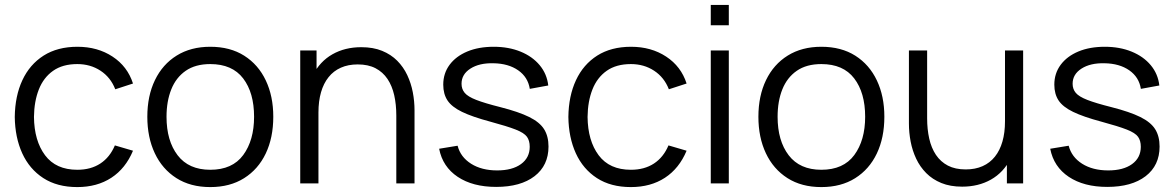

<svg xmlns="http://www.w3.org/2000/svg" viewBox="-20 -745 4772 780"><path d="M294 15Q212.3 15 156 -21.5Q99.7 -58 70.3 -122.3Q41 -186.7 40 -270Q41 -355 70.9 -419.2Q100.8 -483.3 157.3 -519.2Q213.8 -555 294.7 -555Q376.5 -555 437.2 -515.1Q498 -475.2 520.3 -405.7L448.3 -382.3Q429.3 -431 388.2 -457.8Q347.2 -484.7 294 -484.7Q234.3 -484.7 195.5 -457.2Q156.7 -429.8 137.7 -381.4Q118.7 -333 118 -270Q119 -173.2 163.1 -114.2Q207.2 -55.3 294 -55.3Q349 -55.3 387.7 -80.7Q426.3 -106 446.7 -154.3L520.3 -132.7Q490.3 -60.7 432.3 -22.8Q374.3 15 294 15Z M834.2 15Q753.7 15 696.5 -21.5Q639.3 -58 608.9 -122.4Q578.5 -186.8 578.5 -270.7Q578.5 -355.5 609.5 -419.6Q640.5 -483.7 697.8 -519.3Q755.2 -555 834.2 -555Q915 -555 972.2 -518.7Q1029.5 -482.3 1059.8 -418.2Q1090.2 -354.2 1090.2 -270.7Q1090.2 -185.7 1059.6 -121.4Q1029 -57.2 971.6 -21.1Q914.2 15 834.2 15ZM834.2 -55.3Q924 -55.3 968.1 -115.2Q1012.2 -175.2 1012.2 -270.7Q1012.2 -368.3 967.8 -426.5Q923.3 -484.7 834.2 -484.7Q773.7 -484.7 734.3 -457.3Q695 -430 675.8 -381.8Q656.5 -333.7 656.5 -270.7Q656.5 -173.2 701.6 -114.2Q746.7 -55.3 834.2 -55.3Z M1664 0H1590V-275.7Q1590 -320.5 1581.5 -358.2Q1573 -396 1554.2 -424.2Q1535.3 -452.3 1505.6 -467.8Q1475.8 -483.3 1433.3 -483.3Q1394.5 -483.3 1364.7 -470Q1334.8 -456.7 1314.7 -431.4Q1294.5 -406.2 1284.1 -370Q1273.7 -333.8 1273.7 -288L1221.7 -299.7Q1221.7 -382.7 1250.7 -439.2Q1279.7 -495.7 1330.6 -524.5Q1381.5 -553.3 1447.7 -553.3Q1496.2 -553.3 1532.3 -538.5Q1568.5 -523.7 1593.8 -498.2Q1619 -472.7 1634.5 -439.8Q1650 -406.8 1657 -370.2Q1664 -333.5 1664 -297ZM1273.7 0H1199.7V-540H1266V-407H1273.7Z M1995.7 14.3Q1900.7 14.3 1839.4 -26.6Q1778.2 -67.5 1764 -140.7L1839 -153Q1850.8 -107 1893.8 -79.8Q1936.7 -52.7 1999.7 -52.7Q2061 -52.7 2096.5 -78.4Q2132 -104.2 2132 -148.7Q2132 -173.7 2120.7 -189.4Q2109.3 -205.2 2074.9 -218.7Q2040.5 -232.2 1972 -250.7Q1898.7 -270.3 1857 -290.5Q1815.3 -310.7 1798 -336.9Q1780.7 -363.2 1780.7 -401Q1780.7 -447 1806.5 -481.8Q1832.3 -516.5 1878.4 -535.8Q1924.5 -555 1985.7 -555Q2046.5 -555 2094.7 -535.3Q2142.8 -515.7 2172.4 -480.2Q2202 -444.7 2207.3 -397.7L2132.3 -384Q2124.8 -431.7 2085.2 -459.3Q2045.5 -487 1984.7 -488Q1927.2 -489.5 1891.1 -466.3Q1855 -443.2 1855 -404.7Q1855 -383 1867.9 -367.7Q1880.8 -352.3 1915.1 -339Q1949.3 -325.7 2013 -309.7Q2087.5 -290.7 2130.1 -269.6Q2172.7 -248.5 2190.5 -219.9Q2208.3 -191.3 2208.3 -149.7Q2208.3 -73 2151.7 -29.3Q2095 14.3 1995.7 14.3Z M2543 15Q2461.3 15 2405 -21.5Q2348.7 -58 2319.3 -122.3Q2290 -186.7 2289 -270Q2290 -355 2319.9 -419.2Q2349.8 -483.3 2406.3 -519.2Q2462.8 -555 2543.7 -555Q2625.5 -555 2686.2 -515.1Q2747 -475.2 2769.3 -405.7L2697.3 -382.3Q2678.3 -431 2637.2 -457.8Q2596.2 -484.7 2543 -484.7Q2483.3 -484.7 2444.5 -457.2Q2405.7 -429.8 2386.7 -381.4Q2367.7 -333 2367 -270Q2368 -173.2 2412.1 -114.2Q2456.2 -55.3 2543 -55.3Q2598 -55.3 2636.7 -80.7Q2675.3 -106 2695.7 -154.3L2769.3 -132.7Q2739.3 -60.7 2681.3 -22.8Q2623.3 15 2543 15Z M2940.8 -642.3H2867.5V-725H2940.8ZM2940.8 0H2867.5V-540H2940.8Z M3316.7 15Q3236.2 15 3179 -21.5Q3121.8 -58 3091.4 -122.4Q3061 -186.8 3061 -270.7Q3061 -355.5 3092 -419.6Q3123 -483.7 3180.3 -519.3Q3237.7 -555 3316.7 -555Q3397.5 -555 3454.8 -518.7Q3512 -482.3 3542.3 -418.2Q3572.7 -354.2 3572.7 -270.7Q3572.7 -185.7 3542.1 -121.4Q3511.5 -57.2 3454.1 -21.1Q3396.7 15 3316.7 15ZM3316.7 -55.3Q3406.5 -55.3 3450.6 -115.2Q3494.7 -175.2 3494.7 -270.7Q3494.7 -368.3 3450.2 -426.5Q3405.8 -484.7 3316.7 -484.7Q3256.2 -484.7 3216.8 -457.3Q3177.5 -430 3158.2 -381.8Q3139 -333.7 3139 -270.7Q3139 -173.2 3184.1 -114.2Q3229.2 -55.3 3316.7 -55.3Z M3888.8 13.3Q3840.3 13.3 3804.2 -1.5Q3768 -16.3 3742.8 -41.8Q3717.5 -67.3 3702 -100.2Q3686.5 -133.2 3679.5 -169.8Q3672.5 -206.5 3672.5 -243V-540H3746.5V-264.3Q3746.5 -219.8 3755 -181.9Q3763.5 -144 3782.3 -115.8Q3801.2 -87.7 3830.9 -72.2Q3860.7 -56.7 3903.2 -56.7Q3942 -56.7 3971.8 -70Q4001.7 -83.3 4021.8 -108.6Q4042 -133.8 4052.4 -170.1Q4062.8 -206.3 4062.8 -252L4114.8 -240.3Q4114.8 -157.3 4085.8 -100.8Q4056.8 -44.3 4005.9 -15.5Q3955 13.3 3888.8 13.3ZM4136.5 0H4070.5V-133H4062.8V-540H4136.5Z M4478.2 14.3Q4383.2 14.3 4321.9 -26.6Q4260.7 -67.5 4246.5 -140.7L4321.5 -153Q4333.3 -107 4376.2 -79.8Q4419.2 -52.7 4482.2 -52.7Q4543.5 -52.7 4579 -78.4Q4614.5 -104.2 4614.5 -148.7Q4614.5 -173.7 4603.2 -189.4Q4591.8 -205.2 4557.4 -218.7Q4523 -232.2 4454.5 -250.7Q4381.2 -270.3 4339.5 -290.5Q4297.8 -310.7 4280.5 -336.9Q4263.2 -363.2 4263.2 -401Q4263.2 -447 4289 -481.8Q4314.8 -516.5 4360.9 -535.8Q4407 -555 4468.2 -555Q4529 -555 4577.2 -535.3Q4625.3 -515.7 4654.9 -480.2Q4684.5 -444.7 4689.8 -397.7L4614.8 -384Q4607.3 -431.7 4567.7 -459.3Q4528 -487 4467.2 -488Q4409.7 -489.5 4373.6 -466.3Q4337.5 -443.2 4337.5 -404.7Q4337.5 -383 4350.4 -367.7Q4363.3 -352.3 4397.6 -339Q4431.8 -325.7 4495.5 -309.7Q4570 -290.7 4612.6 -269.6Q4655.2 -248.5 4673 -219.9Q4690.8 -191.3 4690.8 -149.7Q4690.8 -73 4634.2 -29.3Q4577.5 14.3 4478.2 14.3Z"/></svg>

Font: Manrope Variable Light
Style: Regular
Weight: 200
Designer: Mikhail Sharanda
Foundry: Mikhail Sharanda
Version: Version 4.505